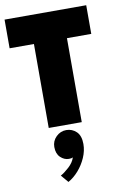

<svg xmlns="http://www.w3.org/2000/svg" viewBox="-105 -721 731 1108"><g transform="rotate(-10 260.5 -167.0)"><path d="M145.5 -492H3V-660H481.5V-492H339V0H145.5ZM203.5 326.5 166.5 283Q188.5 271 216 246Q243.5 221 253 191.5Q245 196 229.5 196Q202.5 196 180.2 174.8Q158 153.5 158 114Q158 79 183.2 54.2Q208.5 29.5 242.5 29.5Q277 29.5 301.8 53.2Q326.5 77 326.5 125.5Q326.5 165.5 309.2 205Q292 244.5 264 276.5Q236 308.5 203.5 326.5Z"/></g></svg>

Font: League Spartan Thin Black
Style: Regular
Weight: 900
Version: Version 2.002